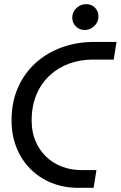

<svg xmlns="http://www.w3.org/2000/svg" viewBox="-20 -901 579 921"><path d="M355.8 0Q285 0 226.3 -24.1Q167.6 -48.2 125 -91.4Q82.4 -134.6 58.9 -193.7Q35.4 -252.8 35.4 -322.8Q35.4 -410.4 65.9 -480.1Q96.4 -549.8 150.9 -599Q205.4 -648.2 277.5 -674.1Q349.6 -700 432.8 -700H539L525.4 -615.2H424Q365.4 -615.2 312.6 -596.2Q259.8 -577.2 219 -539.7Q178.2 -502.2 155 -447.6Q131.8 -393 131.8 -322.2Q131.8 -268 150.3 -224.3Q168.8 -180.6 201.1 -149.5Q233.4 -118.4 276.6 -101.8Q319.8 -85.2 369.4 -85.2H442.6L429 0ZM386.4 -757.2Q360.4 -757.2 343.5 -774.6Q326.6 -792 326.6 -816.2Q326.6 -833.6 335.5 -848.3Q344.4 -863 359.8 -872.1Q375.2 -881.2 393.4 -881.2Q418.4 -881.2 435.3 -864.5Q452.2 -847.8 452.2 -822.8Q452.2 -804.4 443 -789.5Q433.8 -774.6 418.9 -765.9Q404 -757.2 386.4 -757.2Z"/></svg>

Font: MuseoModerno Thin
Style: Italic
Weight: 100
Italic angle: -9°
Designer: Pablo Cosgaya, Héctor Gatti, Marcela Romero, and the Authors of The MuseoModerno Project.
Foundry: Omnibus-Type Team
Version: Version 1.003